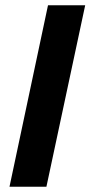

<svg xmlns="http://www.w3.org/2000/svg" viewBox="-20 -708 343 728"><path d="M16 0 162 -688H303L156 0Z"/></svg>

Font: Saira Semi Condensed SemiBold
Style: Italic
Weight: 600
Width: 4
Italic angle: -12°
Designer: Hector Gatti with collaboration of the Omnibus-Type team
Foundry: Omnibus-Type
Version: Version 1.001; ttfautohint (v1.8)